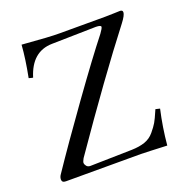

<svg xmlns="http://www.w3.org/2000/svg" viewBox="-121 -764 839 877"><g transform="rotate(-20 299.0 -325.5)"><path d="M544.9 4.9Q533.7 4.4 516.4 3.7Q499 2.9 464.6 1.5Q430.2 0 418.5 0H54.2Q35.2 0 35.2 -15.1Q35.2 -27.3 43 -38.1Q123 -157.2 242.4 -323.7Q361.8 -490.2 432.1 -579.1Q448.2 -601.1 448.2 -607.9Q448.2 -615.7 423.8 -616.2L209 -611.8Q109.9 -609.9 75.2 -496.1Q72.3 -496.1 55.2 -501Q72.3 -587.9 77.1 -655.8Q213.4 -644.5 257.8 -645H479Q496.1 -645 522 -646Q547.9 -647 551.8 -647Q564.9 -647 564.9 -636.2Q564.9 -622.1 541 -590.8Q385.3 -389.6 166 -71.8Q158.2 -57.6 158.2 -51.8Q158.2 -43.9 164.6 -35.9Q170.9 -27.8 183.1 -27.8L386.2 -32.2Q423.3 -33.2 450.2 -42.5Q477.1 -51.8 495.6 -74Q514.2 -96.2 523.7 -112.5Q533.2 -128.9 546.9 -161.1Q549.8 -167 550.8 -169.9Q553.7 -169.9 571.8 -165Q552.7 -81.1 544.9 4.9Z"/></g></svg>

Font: Linux Libertine Display
Style: Regular
Weight: 400
Designer: Philipp H. Poll
Foundry: Philipp H. Poll
Version: Version 5.0.9